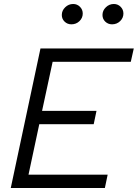

<svg xmlns="http://www.w3.org/2000/svg" viewBox="-20 -943 691 963"><path d="M34 0 183 -700H651L636 -633H244L191 -387H464L450 -320H177L123 -67H520L506 0ZM338 -821Q318 -821 304 -834.5Q290 -848 290 -868Q290 -890 307 -906.5Q324 -923 347 -923Q367 -923 381 -909Q395 -895 395 -875Q395 -853 378.5 -837Q362 -821 338 -821ZM542 -821Q522 -821 508 -834.5Q494 -848 494 -868Q494 -890 511 -906.5Q528 -923 551 -923Q571 -923 585 -909Q599 -895 599 -875Q599 -853 582.5 -837Q566 -821 542 -821Z"/></svg>

Font: Red Hat Text
Style: Italic
Weight: 400
Italic angle: -12°
Designer: Pentagram, MCKL
Foundry: Pentagram, MCKL
Version: Version 1.023